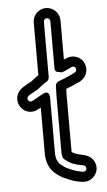

<svg xmlns="http://www.w3.org/2000/svg" viewBox="-59 -749 527 945"><g transform="rotate(-5 204.5 -276.5)"><path d="M228.3 -394.3C228.3 -394.3 254.8 -388.7 255.7 -388.9C278.2 -395.2 291.2 -405.5 305 -410.7C320.4 -416.8 331.1 -403.6 325.3 -389.4C322.5 -382.5 316.6 -382.8 291.3 -369.1C277.4 -362.3 253.7 -353.4 235.7 -346.2C226.1 -342.4 220 -332.5 220 -323V-305.8C219.3 -295.1 219 -286.2 219 -277V2C219 22.6 223.2 34.7 234.7 41.8C257.7 61.5 285 70.2 313.2 74.6C330.1 78.7 327.7 77.4 331.4 82.7C340.1 95.3 329.7 109.9 315.3 107.4C290.9 103.1 270.6 97.4 251.2 87.6C249.9 87 248.2 86.4 247.2 86.1C238.2 83.4 221 71.8 210.1 62.8C195.9 50.5 187 32.6 187 2V-268C187 -268 189.5 -313.7 149.1 -289.4C137 -282.2 124.2 -275.8 110.6 -267.7L99.6 -261.7C80.7 -250.4 65.8 -277.7 83.4 -288.9L93.7 -295.4C101.8 -299.8 110.9 -304.9 117 -308.5C125.9 -312.3 133.3 -317.8 138.9 -322.7C152.6 -333.3 164.1 -343.1 175.2 -348.6C183.7 -352.9 189 -362 189 -371V-645C189 -653.6 196.7 -661 204.5 -661C212.9 -661 221 -652.8 221 -645V-412C221 -405.4 223.7 -399 228.3 -394.3ZM270 -306C285.1 -311.9 300.6 -317.9 314.7 -324.9C326.2 -331.3 358.1 -337.2 371.7 -370.6C386.9 -408.2 367.2 -444.7 336.3 -457.2C321.4 -463.3 303.3 -463.8 287 -457.3C281.4 -455.2 276.9 -453.2 271 -450.4V-645C271 -681.7 240.2 -711 204.5 -711C168.2 -711 139 -680.9 139 -645V-385.4C128.3 -378.4 116.2 -368.3 107.8 -361.8C103.6 -358.6 98.5 -354.9 97.2 -354.4C87.2 -350.7 76.9 -344 67.6 -338.1L57.2 -331.5C42.9 -322.9 31.9 -308.8 27.4 -292.1C12.8 -238.6 68.8 -186.4 124.5 -218.4L135.4 -224.3C136.3 -224.8 136.1 -224.7 137 -225.2V2C137 43.7 150.9 78 177.9 101.2C191.3 112.1 208.6 125.9 230.6 133.3C251.4 143.5 276.9 152.8 307.3 156.7C362.1 165.4 407.6 105.1 372.6 54.3C345.9 15.7 299.9 29.9 269.2 5.5C269.2 5.1 269 3.6 269 2V-277C269 -285.6 270.1 -295.9 270 -306Z"/></g></svg>

Font: HoneyBee
Style: Str
Weight: 700
Foundry: Cannot Into Space Fonts
Version: Version 0.89